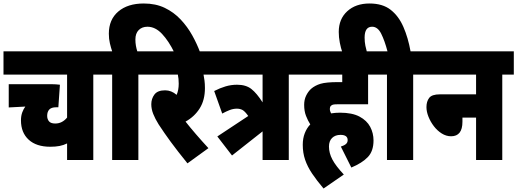

<svg xmlns="http://www.w3.org/2000/svg" viewBox="-20 -916 2961 1099"><path d="M580 -489H514V0H364V-95Q344 -85 321 -80.5Q298 -76 268 -76Q188 -76 144 -116.5Q100 -157 100 -227Q100 -253 107.5 -273Q115 -293 125 -306L30 -301V-434H278Q299 -434 323 -431L314 -302H302Q274 -302 262 -289Q250 -276 250 -253Q250 -234 260.5 -221.5Q271 -209 296 -209Q317 -209 334 -218Q351 -227 364 -243V-489H0V-622H580Z M622 -489H568V-622H622Q615 -643 609 -668Q603 -693 603 -723Q603 -804 657 -850Q711 -896 803 -896Q871 -896 923 -871Q975 -846 1014 -804.5Q1053 -763 1080.5 -713.5Q1108 -664 1126 -615H978Q946 -681 907.5 -722Q869 -763 824 -763Q793 -763 774 -744Q755 -725 755 -690Q755 -671 758 -654Q761 -637 766 -622H838V-489H772V0H622Z M1173 -68 1053 19Q994 -54 957 -104.5Q920 -155 888 -204Q868 -236 857 -264Q846 -292 846 -319Q846 -351 864 -375Q882 -399 925 -399Q961 -399 991 -373Q1003 -400 1003 -437Q1003 -466 998 -489H826V-622H1202V-489H1145Q1148 -474 1150.5 -455Q1153 -436 1153 -412Q1153 -343 1123 -295.5Q1093 -248 1042 -220Q1067 -188 1101.5 -148Q1136 -108 1173 -68Z M1308 -26 1224 -135 1401 -252Q1382 -279 1368 -286.5Q1354 -294 1336 -294Q1315 -294 1294.5 -286Q1274 -278 1252 -266L1206 -395Q1239 -412 1271 -421.5Q1303 -431 1337 -431Q1388 -431 1419 -406.5Q1450 -382 1483 -330V-489H1190V-622H1699V-489H1633V0H1483V-164Z M1931 -77Q1950 -83 1960 -91.5Q1970 -100 1970 -114Q1970 -144 1929 -144Q1899 -144 1881 -126.5Q1863 -109 1863 -77Q1863 -40 1882.5 -3Q1902 34 1948 83L1832 163Q1793 117 1766.5 77.5Q1740 38 1726.5 -1.5Q1713 -41 1713 -87Q1713 -124 1724.5 -153.5Q1736 -183 1756 -204Q1742 -226 1731.5 -253Q1721 -280 1721 -316Q1721 -345 1732 -368Q1743 -391 1760 -407Q1783 -427 1815 -436.5Q1847 -446 1915 -446H1939V-489H1687V-622H2153V-489H2087V-319H1909Q1893 -319 1886 -317Q1879 -315 1874 -310Q1868 -304 1868 -293Q1868 -280 1875 -267Q1900 -271 1926 -271Q1996 -271 2038 -248.5Q2080 -226 2099 -190Q2118 -154 2118 -112Q2118 -51 2085.5 -17Q2053 17 1991 43Z M1940 -615Q1931 -641 1925 -672Q1919 -703 1919 -733Q1919 -807 1967.5 -851.5Q2016 -896 2095 -896Q2170 -896 2216 -860Q2262 -824 2289 -762Q2316 -700 2330 -622H2411V-489H2345V0H2195V-489H2141V-622H2198Q2182 -683 2162 -723Q2142 -763 2110 -763Q2067 -763 2067 -701Q2067 -676 2071.5 -654Q2076 -632 2081 -615Z M2399 -622H2921V-489H2855V0H2705V-243H2627V-219Q2627 -136 2562 -136Q2534 -136 2508.5 -152Q2483 -168 2463.5 -193.5Q2444 -219 2432.5 -248Q2421 -277 2421 -303Q2421 -335 2436.5 -355.5Q2452 -376 2498 -376H2705V-489H2399Z"/></svg>

Font: Noto Sans Devanagari UI ExtraCondensed Black
Style: Regular
Weight: 900
Width: 2
Designer: Jelle Bosma - Monotype Design Team
Foundry: Monotype Imaging Inc.
Version: Version 2.003